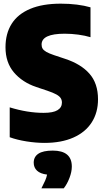

<svg xmlns="http://www.w3.org/2000/svg" viewBox="-20 -770 565 1048"><path d="M33 -21V-184Q130 -154 218 -154Q270.5 -154 294.2 -168.8Q318 -183.5 318 -210Q318 -224 311.2 -234.5Q304.5 -245 287.5 -254.5Q270.5 -264 238 -275L178 -295Q101.5 -321 55.8 -375Q10 -429 10 -512Q10 -586.5 43.5 -639.8Q77 -693 144.5 -721.5Q212 -750 312 -750Q358 -750 399.8 -744.8Q441.5 -739.5 474 -730V-567Q444 -576 407 -581Q370 -586 333 -586Q207 -586 207 -527Q207 -514 212.5 -504.8Q218 -495.5 232.5 -487Q247 -478.5 275 -469L335 -449Q422 -420.5 468.5 -367.5Q515 -314.5 515 -228Q515 -155.5 480.5 -101.8Q446 -48 380.2 -19Q314.5 10 223 10Q176.5 10 124.5 1.8Q72.5 -6.5 33 -21ZM372 139Q372 168 359.2 201.2Q346.5 234.5 328 258H206Q219 233 226.5 215.8Q234 198.5 237 183Q200 178.5 182 161.5Q164 144.5 164 118Q164 86 189.5 69Q215 52 268 52Q372 52 372 139Z"/></svg>

Font: Encode Sans Condensed Black
Style: Regular
Weight: 900
Width: 3
Designer: Multiple Designers
Foundry: Impallari Type
Version: Version 2.000